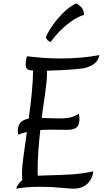

<svg xmlns="http://www.w3.org/2000/svg" viewBox="-20 -1117 623 1143"><path d="M76 6Q88 -27 113 -45Q112 -54 111.5 -64Q111 -74 111 -84Q111 -123 120 -188Q129 -253 140 -331Q110 -325 89 -315Q88 -319 87 -326Q86 -333 86 -337Q86 -367 100.5 -385.5Q115 -404 151 -411Q161 -482 168.5 -556Q176 -630 177 -697Q149 -699 141 -706.5Q133 -714 133 -734Q133 -761 141 -782Q191 -776 240.5 -772.5Q290 -769 337 -769Q467 -769 572 -789Q561 -725 468 -709Q446 -706 411.5 -703.5Q377 -701 337 -699Q297 -697 259 -696Q260 -690 260 -681Q260 -640 250 -570.5Q240 -501 228 -415Q254 -414 284 -413Q314 -412 334 -412Q378 -412 405 -419.5Q432 -427 449 -440Q451 -434 452 -425.5Q453 -417 453 -406Q453 -376 437.5 -360Q422 -344 379 -344Q374 -344 350 -344.5Q326 -345 291 -345Q253 -345 220 -343Q213 -284 208.5 -222.5Q204 -161 204 -99Q204 -79 205 -71Q216 -71 230 -72Q296 -74 340.5 -75.5Q385 -77 416.5 -79.5Q448 -82 475.5 -86Q503 -90 536 -97Q529 -50 499 -22Q469 6 419 6Q394 6 340 0.5Q286 -5 218 -5Q175 -5 140 -2Q105 1 76 6ZM253 -896Q268 -931 297.5 -972Q327 -1013 363.5 -1047.5Q400 -1082 435 -1097Q445 -1091 462 -1076Q479 -1061 480 -1029Q439 -1015 401 -987.5Q363 -960 332 -927.5Q301 -895 281 -867Q271 -870 263 -878Q255 -886 253 -896Z"/></svg>

Font: Merienda Light
Style: Regular
Weight: 300
Designer: Eduardo Rodriguez Tunni
Foundry: Eduardo Rodriguez Tunni
Version: Version 2.001; ttfautohint (v1.8.4.7-5d5b)